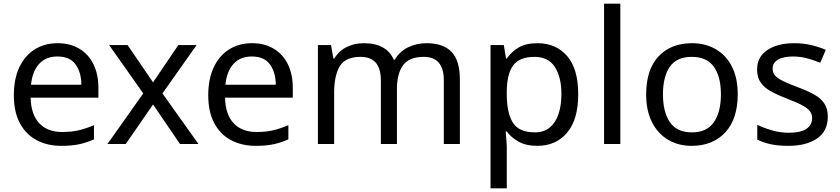

<svg xmlns="http://www.w3.org/2000/svg" viewBox="-20 -780 4549 1040"><path d="M292 -546Q360 -546 410 -516Q460 -486 486.5 -431.5Q513 -377 513 -304V-251H146Q148 -160 192.5 -112.5Q237 -65 317 -65Q368 -65 407.5 -74.5Q447 -84 489 -102V-25Q448 -7 408 1.5Q368 10 313 10Q236 10 178 -21Q120 -52 87.5 -113Q55 -174 55 -264Q55 -352 84.5 -415Q114 -478 167.5 -512Q221 -546 292 -546ZM291 -474Q228 -474 191.5 -433.5Q155 -393 148 -321H421Q420 -389 389 -431.5Q358 -474 291 -474Z M756 -274 571 -536H671L809 -334L946 -536H1045L860 -274L1055 0H955L809 -214L661 0H562Z M1345 -546Q1413 -546 1463 -516Q1513 -486 1539.5 -431.5Q1566 -377 1566 -304V-251H1199Q1201 -160 1245.5 -112.5Q1290 -65 1370 -65Q1421 -65 1460.5 -74.5Q1500 -84 1542 -102V-25Q1501 -7 1461 1.5Q1421 10 1366 10Q1289 10 1231 -21Q1173 -52 1140.5 -113Q1108 -174 1108 -264Q1108 -352 1137.5 -415Q1167 -478 1220.5 -512Q1274 -546 1345 -546ZM1344 -474Q1281 -474 1244.5 -433.5Q1208 -393 1201 -321H1474Q1473 -389 1442 -431.5Q1411 -474 1344 -474Z M2290 -546Q2381 -546 2426 -499Q2471 -452 2471 -349V0H2384V-345Q2384 -472 2275 -472Q2197 -472 2163.5 -427Q2130 -382 2130 -296V0H2043V-345Q2043 -472 1933 -472Q1852 -472 1821 -422Q1790 -372 1790 -278V0H1702V-536H1773L1786 -463H1791Q1816 -505 1858.5 -525.5Q1901 -546 1949 -546Q2075 -546 2113 -456H2118Q2145 -502 2191 -524Q2237 -546 2290 -546Z M2892 -546Q2991 -546 3051.5 -477Q3112 -408 3112 -269Q3112 -132 3051.5 -61Q2991 10 2891 10Q2829 10 2788.5 -13Q2748 -36 2725 -68H2719Q2720 -51 2722.5 -25Q2725 1 2725 20V240H2637V-536H2709L2721 -463H2725Q2749 -498 2788 -522Q2827 -546 2892 -546ZM2876 -472Q2794 -472 2760 -426Q2726 -380 2725 -286V-269Q2725 -170 2757.5 -116.5Q2790 -63 2878 -63Q2926 -63 2958 -89.5Q2990 -116 3005.5 -163Q3021 -210 3021 -270Q3021 -362 2985.5 -417Q2950 -472 2876 -472Z M3340 0H3252V-760H3340Z M3976 -269Q3976 -136 3908.5 -63Q3841 10 3726 10Q3655 10 3599.5 -22.5Q3544 -55 3512 -117.5Q3480 -180 3480 -269Q3480 -402 3546.5 -474Q3613 -546 3729 -546Q3801 -546 3857 -513.5Q3913 -481 3944.5 -419.5Q3976 -358 3976 -269ZM3571 -269Q3571 -174 3608.5 -118.5Q3646 -63 3728 -63Q3809 -63 3847 -118.5Q3885 -174 3885 -269Q3885 -364 3847 -418Q3809 -472 3727 -472Q3645 -472 3608 -418Q3571 -364 3571 -269Z M4464 -148Q4464 -70 4406 -30Q4348 10 4250 10Q4194 10 4153.5 1Q4113 -8 4082 -24V-104Q4114 -88 4159.5 -74.5Q4205 -61 4252 -61Q4319 -61 4349 -82.5Q4379 -104 4379 -140Q4379 -160 4368 -176Q4357 -192 4328.5 -208Q4300 -224 4247 -244Q4195 -264 4158 -284Q4121 -304 4101 -332Q4081 -360 4081 -404Q4081 -472 4136.5 -509Q4192 -546 4282 -546Q4331 -546 4373.5 -536Q4416 -526 4453 -510L4423 -440Q4389 -454 4352 -464Q4315 -474 4276 -474Q4222 -474 4193.5 -456.5Q4165 -439 4165 -409Q4165 -386 4178 -371Q4191 -356 4221.5 -341Q4252 -326 4303 -307Q4354 -288 4390 -268Q4426 -248 4445 -219.5Q4464 -191 4464 -148Z"/></svg>

Font: Noto Sans
Style: Regular
Weight: 400
Designer: Monotype Design Team
Foundry: Monotype Imaging Inc.
Version: Version 1.902